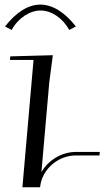

<svg xmlns="http://www.w3.org/2000/svg" viewBox="-20 -794 443 814"><path d="M301.7 -681.8C254.7 -741.7 203 -774.5 151 -774.5C99 -774.5 48.4 -741.7 1.3 -681.8L29.5 -667C57.3 -718.3 107 -749.5 152 -749.5C197 -749.5 245.6 -718.3 273.5 -667ZM75 0H150C156.5 -74.5 224.5 -135 301.8 -135H401.8L403.1 -150H303.1C241.4 -150 185 -115 155.6 -64.4L188.9 -445L204 -560L23.6 -555L22.2 -540H122.2Z"/></svg>

Font: Galberik
Style: Regular
Weight: 400
Designer: Gluk
Foundry: Gluk
Version: Version 0.50